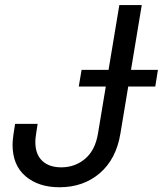

<svg xmlns="http://www.w3.org/2000/svg" viewBox="-20 -748 659 777"><path d="M220.7 9.8Q135.7 9.8 83.3 -34.9Q30.8 -79.6 30.8 -162.6Q30.8 -169.9 31.5 -178.7Q32.2 -187.5 34.4 -203.6Q36.6 -219.7 41 -246.6H132.3Q128.4 -221.2 126.2 -207.3Q124 -193.4 123.5 -186.3Q123 -179.2 123 -173.8Q123 -123.5 150.9 -97.2Q178.7 -70.8 228 -70.8Q283.2 -70.8 324.2 -105.2Q365.2 -139.6 376.5 -207.5L462.9 -727.5H553.7L467.3 -207.5Q450.2 -104 383.8 -47.1Q317.4 9.8 220.7 9.8ZM298.8 -397.9 310.1 -465.3H619.1L608.4 -397.9Z"/></svg>

Font: Inter 20pt
Style: Italic
Weight: 400
Italic angle: -9.3988°
Version: Version 4.001;git-66647c0bb